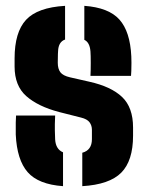

<svg xmlns="http://www.w3.org/2000/svg" viewBox="-20 -629 503 658"><path d="M262 9V-105.5Q295 -114.5 295 -152V-184Q295 -199 286.8 -210Q278.5 -221 258 -226L183 -245Q110.5 -264 70.2 -299.5Q30 -335 30 -401V-429Q30 -518.5 69.2 -561Q108.5 -603.5 203 -609V-493.5Q180 -485.5 179 -453Q179 -451.5 178.5 -444Q178 -436.5 178 -414Q178 -393 187 -381.2Q196 -369.5 220 -364L286 -349Q360.5 -332.5 398.2 -296.8Q436 -261 436 -192V-164Q436 -78 395.5 -37.2Q355 3.5 262 9ZM290 -369Q291 -385.5 291 -413Q291 -440.5 290 -453Q287.5 -484 269 -492.5V-609Q352.5 -603 389.2 -562Q426 -521 430 -436Q430.5 -428 430.5 -413.5Q430.5 -399 430 -385.8Q429.5 -372.5 429 -369ZM34 -168Q33.5 -190 34 -209Q34.5 -228 35 -233H169Q167.5 -200 168 -182.2Q168.5 -164.5 169 -151Q171 -117.5 196 -107V9Q111.5 3 74.8 -39Q38 -81 34 -168Z"/></svg>

Font: Big Shoulders Stencil Text Black
Style: Regular
Weight: 900
Designer: Patric King
Foundry: XO Type Co
Version: Version 1.000